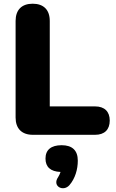

<svg xmlns="http://www.w3.org/2000/svg" viewBox="-20 -726 625 1034"><path d="M492 0C543 0 571 -28 571 -77C571 -125 543 -153 492 -153H248V-613C248 -673 215 -706 156 -706C97 -706 64 -673 64 -613V-93C64 -34 97 0 157 0ZM354 271C385 235 399 186 399 139C399 84 369 56 312 56C255 56 225 81 225 128C225 173 252 198 306 200C303 210 298 220 293 228C259 277 321 309 354 271Z"/></svg>

Font: Nunito Black
Style: Regular
Weight: 900
Designer: Vernon Adams
Foundry: Vernon Adams
Version: Version 3.602